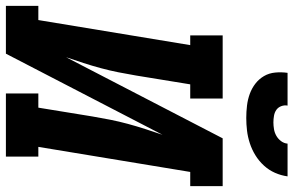

<svg xmlns="http://www.w3.org/2000/svg" viewBox="-193 -803 995 651"><g transform="rotate(90 304.5 -477.5)"><path d="M-1 0V-110H47L132 -625H99V-735H313V-625H265L235 -441Q230 -411 224 -381Q218 -351 210 -321.5Q202 -292 192.5 -262.5Q183 -233 173 -204L448 -735H610V-625H562L477 -110H510V0H296V-110H344L374 -294Q379 -324 385 -354Q391 -384 399 -413.5Q407 -443 416.5 -472.5Q426 -502 436 -531L161 0ZM379 -815Q358 -815 337 -817.5Q316 -820 297 -827Q278 -834 262.5 -846Q247 -858 237 -875Q227 -892 225 -913Q223 -934 226 -955H337Q335 -944 339 -933.5Q343 -923 351.5 -917Q360 -911 371.5 -909Q383 -907 394 -907Q405 -907 417 -909Q429 -911 439.5 -917Q450 -923 457.5 -933Q465 -943 466 -955H577Q574 -933 565 -912.5Q556 -892 540.5 -875Q525 -858 505.5 -846Q486 -834 464.5 -827Q443 -820 421.5 -817.5Q400 -815 379 -815Z"/></g></svg>

Font: Iosevka Slab XBdExObl
Style: Regular
Weight: 800
Width: 7
Italic angle: -9°
Monospace: yes
Designer: Belleve Invis
Foundry: Belleve Invis
Version: Version 11.1.0; ttfautohint (v1.8.3)